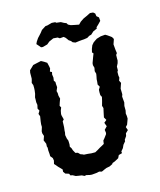

<svg xmlns="http://www.w3.org/2000/svg" viewBox="-155 -934 870 1045"><g transform="rotate(-20 280.0 -411.0)"><path d="M252 16 238 11 220 13H195L184 11L166 5L155 6L142 -2L125 -6L110 -10L95 -20L84 -23L80 -34L61 -42L53 -55L55 -68L47 -78L37 -90L28 -103L21 -112L27 -130L26 -144L16 -159L17 -171V-192L19 -207L17 -215L19 -230L12 -252L22 -274L18 -291L19 -302L28 -324L29 -339L32 -354L37 -374L39 -382L35 -397L46 -412L40 -426L46 -445L45 -461L47 -477L48 -488L55 -506L59 -524L61 -538L62 -554L58 -568L64 -584L66 -591L69 -623L73 -636L87 -647L99 -657L114 -659L145 -663L149 -661L161 -653L175 -642L178 -621L179 -608L172 -592L182 -586L178 -573L179 -555L175 -538L181 -529L180 -516V-499L170 -480L172 -467L171 -453L174 -435L165 -416L158 -399L163 -388L155 -372L150 -354V-346L154 -322L145 -314L141 -281L137 -262L136 -253L132 -239L134 -218L138 -205L137 -184L134 -171L140 -160L143 -147L151 -129L164 -125L174 -113L187 -107L191 -104L212 -101L232 -97L254 -95L270 -102L286 -110L300 -116L313 -122L317 -140L327 -150L343 -168L345 -176L344 -192L361 -207L355 -229L371 -240L363 -257L368 -274L378 -306L375 -320L381 -336L385 -347L391 -366L386 -378L387 -394L389 -408L399 -422L392 -437L395 -452L397 -466L402 -483L405 -495L402 -511L407 -529L404 -545L406 -556L415 -575L422 -590L429 -604L423 -612L429 -630L438 -648L450 -660L462 -667L473 -673L497 -678H523L533 -671L545 -661L554 -653L560 -640L548 -613V-592V-581L549 -562L542 -554L540 -536L539 -523L534 -509L524 -493L522 -472L517 -465L515 -444L516 -432L509 -417L515 -402L509 -389L502 -373L501 -356L500 -341L495 -330V-311V-296L489 -278L487 -253L482 -236L483 -222L482 -207L476 -194L468 -177L457 -167L462 -148L446 -135L442 -121L428 -104L427 -96L412 -81L403 -65L389 -51V-41L369 -37L360 -22L337 -12L322 -8L319 -3L301 4L282 6L269 10ZM326 -718 316 -735 307 -744H285L275 -752L251 -756L225 -747L209 -736L182 -731L172 -733L168 -739L154 -758L161 -770L174 -786L184 -795L197 -807L209 -820L234 -833H245L272 -838L291 -835L296 -830L320 -825L335 -815L347 -809L352 -799L365 -791L381 -786L409 -778L423 -790L443 -801L463 -808L486 -817L503 -814L512 -805L513 -789L524 -778V-758L508 -744L493 -732L492 -725L469 -717L452 -704L440 -702L426 -695L411 -694H380L357 -693L343 -700L337 -709Z"/></g></svg>

Font: Winky Rough Medium
Style: Italic
Weight: 500
Italic angle: -8.97852°
Designer: Simon Atzbach
Foundry: typofactur
Version: Version 1.206; ttfautohint (v1.8.4.7-5d5b)